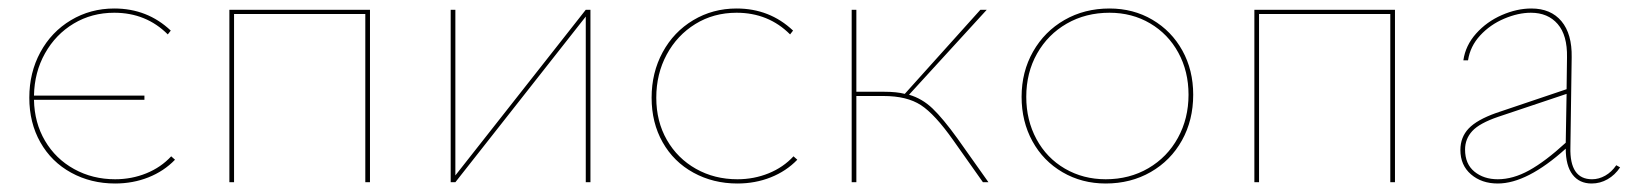

<svg xmlns="http://www.w3.org/2000/svg" viewBox="-20 -429 3834 452"><path d="M392 -53Q366 -26 329.5 -11.5Q293 3 251 3Q194 3 147.5 -22.5Q101 -48 75 -94Q49 -140 49 -199Q49 -258 75 -306Q101 -354 147 -381.5Q193 -409 249 -409Q327 -409 382 -357L375 -348Q324 -399 249 -399Q196 -399 153.5 -373.5Q111 -348 86 -303.5Q61 -259 60 -204H320V-194H60Q61 -140 86 -97.5Q111 -55 154.5 -31Q198 -7 251 -7Q290 -7 324.5 -21Q359 -35 383 -61Z M851 0H840V-396H531V0H520V-406H851Z M1370 0H1359V-390L1052 0H1041V-406H1052V-16L1359 -406H1370Z M1514 -199Q1514 -258 1540 -306Q1566 -354 1612 -381.5Q1658 -409 1714 -409Q1792 -409 1847 -357L1840 -348Q1789 -399 1714 -399Q1660 -399 1617 -372.5Q1574 -346 1549.5 -300.5Q1525 -255 1525 -199Q1525 -143 1550 -99.5Q1575 -56 1618.5 -31.5Q1662 -7 1716 -7Q1755 -7 1789.5 -21Q1824 -35 1848 -61L1857 -53Q1831 -26 1794.5 -11.5Q1758 3 1716 3Q1659 3 1612.5 -22.5Q1566 -48 1540 -94Q1514 -140 1514 -199Z M2307 0H2294L2224 -99Q2181 -160 2148 -181.5Q2115 -203 2060 -203H1996V0H1985V-406H1996V-213H2061Q2091 -213 2110 -208L2288 -406H2303L2120 -206Q2151 -197 2175.5 -173.5Q2200 -150 2234 -103Z M2385 -201Q2385 -260 2412 -307.5Q2439 -355 2486 -382Q2533 -409 2592 -409Q2648 -409 2693 -382.5Q2738 -356 2763.5 -310Q2789 -264 2789 -206Q2789 -146 2762.5 -98.5Q2736 -51 2689 -24Q2642 3 2583 3Q2527 3 2481.5 -23.5Q2436 -50 2410.5 -96.5Q2385 -143 2385 -201ZM2778 -206Q2778 -261 2754 -305Q2730 -349 2687.5 -374Q2645 -399 2592 -399Q2536 -399 2491.5 -373.5Q2447 -348 2421.5 -303Q2396 -258 2396 -201Q2396 -146 2420 -101.5Q2444 -57 2487 -32Q2530 -7 2583 -7Q2639 -7 2683.5 -33Q2728 -59 2753 -104.5Q2778 -150 2778 -206Z M3264 0H3253V-396H2944V0H2933V-406H3264Z M3794 -35Q3782 -17 3764.5 -7Q3747 3 3727 3Q3698 3 3682 -18Q3666 -39 3666 -79Q3575 3 3506 3Q3468 3 3443 -18.5Q3418 -40 3418 -76Q3418 -106 3437.5 -126.5Q3457 -147 3502 -163L3668 -219L3669 -294Q3670 -346 3647 -372.5Q3624 -399 3584 -399Q3554 -399 3521 -385Q3488 -371 3464.5 -345.5Q3441 -320 3436 -287H3425Q3430 -322 3455 -350Q3480 -378 3515.5 -393.5Q3551 -409 3585 -409Q3631 -409 3656 -379Q3681 -349 3680 -294L3677 -82Q3675 -7 3728 -7Q3744 -7 3759 -15.5Q3774 -24 3785 -40ZM3506 -7Q3542 -7 3580 -28Q3618 -49 3666 -93L3668 -208L3507 -154Q3463 -139 3446 -120.5Q3429 -102 3429 -77Q3429 -43 3451 -25Q3473 -7 3506 -7Z"/></svg>

Font: Ysabeau Hairline
Style: Regular
Weight: 100
Designer: Christian Thalmann (Catharsis Fonts)
Version: Version 0.003